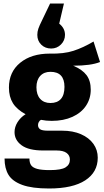

<svg xmlns="http://www.w3.org/2000/svg" viewBox="-20 -854 591 1096"><path d="M398 -479Q450 -457 474 -425Q498 -393 498 -342Q498 -291 471 -250.5Q444 -210 393.5 -187Q343 -164 275 -164Q243 -164 214 -170Q206 -166 201.5 -157.5Q197 -149 197 -140Q197 -125 208.5 -116.5Q220 -108 255 -108H335Q396 -108 442 -88Q488 -68 513 -33Q538 2 538 46Q538 129 466.5 175.5Q395 222 260 222Q163 222 107 201.5Q51 181 28.5 144Q6 107 6 51H148Q148 75 157.5 89Q167 103 192 110Q217 117 264 117Q329 117 354 101.5Q379 86 379 57Q379 33 360 19Q341 5 303 5H226Q144 5 103.5 -24.5Q63 -54 63 -100Q63 -129 80 -156.5Q97 -184 126 -202Q76 -229 53.5 -265.5Q31 -302 31 -354Q31 -443 95 -495.5Q159 -548 264 -548Q344 -546 399.5 -564Q455 -582 514 -617L551 -500Q499 -479 398 -479ZM188 -356Q188 -313 209.5 -289.5Q231 -266 268 -266Q307 -266 327.5 -289Q348 -312 348 -358Q348 -444 268 -444Q231 -444 209.5 -420.5Q188 -397 188 -356ZM193 -655Q193 -673 199 -690.5Q205 -708 220 -738L266 -834H345L318 -719Q351 -693 351 -655Q351 -623 328 -600Q305 -577 272 -577Q238 -577 215.5 -599Q193 -621 193 -655Z"/></svg>

Font: Fira Sans BGR
Style: Bold
Weight: 700
Designer: bBox Type GmbH & Carrois Corporate GbR & Edenspiekermann AG
Foundry: bBox Type GmbH & Carrois Corporate GbR & Edenspiekermann AG
Version: Version 4.301